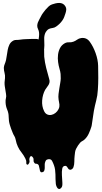

<svg xmlns="http://www.w3.org/2000/svg" viewBox="-20 -980 694 1307"><path d="M21 -340Q16 -370 12.5 -393.5Q9 -417 14 -448Q15 -458 14 -466.5Q13 -475 11 -483.5Q9 -492 7.5 -500Q6 -508 6 -518Q7 -532 12 -543.5Q17 -555 21 -571Q24 -585 26.5 -603.5Q29 -622 32.5 -640.5Q36 -659 43.5 -675Q51 -691 65 -700Q76 -708 90 -708Q104 -708 117 -710Q137 -713 157 -713.5Q177 -714 197 -715Q214 -716 228 -715Q242 -714 256 -703Q268 -692 273 -679Q278 -666 279.5 -652Q281 -638 280.5 -623Q280 -608 281 -594Q285 -555 294.5 -517.5Q304 -480 315 -442Q319 -429 317 -419.5Q315 -410 310.5 -402Q306 -394 299.5 -386Q293 -378 287 -368Q270 -336 267 -296.5Q264 -257 280 -224Q288 -207 301.5 -201Q315 -195 330 -198Q345 -201 358 -211.5Q371 -222 378 -236Q383 -246 384 -253.5Q385 -261 384.5 -268.5Q384 -276 382 -284Q380 -292 379 -301Q376 -321 378.5 -340.5Q381 -360 384 -379Q387 -399 390 -415Q393 -431 393.5 -446Q394 -461 392.5 -476.5Q391 -492 385 -512Q379 -532 375.5 -557.5Q372 -583 375 -607.5Q378 -632 388.5 -652.5Q399 -673 420 -685Q434 -693 449.5 -692Q465 -691 479 -696Q493 -701 505 -710Q517 -719 533 -721Q569 -726 591 -696Q615 -663 631 -618Q647 -573 648 -532Q649 -490 649 -449.5Q649 -409 646 -368Q644 -330 635 -296Q626 -262 619 -225Q615 -203 612.5 -181.5Q610 -160 606 -138Q605 -133 604.5 -127.5Q604 -122 602 -117Q595 -94 584 -70Q573 -46 554 -29Q547 -23 539 -19Q531 -15 525 -8Q518 0 511 10.5Q504 21 499 31Q493 42 491 55.5Q489 69 488 81Q486 99 486 120Q486 141 480 158Q478 165 470.5 171Q463 177 455 175Q449 174 446 170L440 161Q437 156 433.5 152.5Q430 149 425 149Q407 149 403.5 168.5Q400 188 401.5 213Q403 238 404.5 262.5Q406 287 399 296Q391 306 384.5 306.5Q378 307 373 302Q368 297 364.5 288.5Q361 280 360 272Q358 256 358 240Q358 224 357.5 208Q357 192 355 176Q353 160 347 144Q342 130 334.5 115.5Q327 101 308 104Q297 106 293 111.5Q289 117 286 128Q284 135 284.5 145Q285 155 284.5 164.5Q284 174 281 182Q278 190 269 192Q259 195 255 188.5Q251 182 250 172L246 154Q245 144 239 139Q232 134 224.5 134.5Q217 135 212 126Q207 118 208.5 109.5Q210 101 205 93Q198 82 191.5 83Q185 84 182 93Q178 103 180.5 113Q183 123 177 132Q175 135 172 139Q169 143 164 140Q159 138 159 132V121Q159 115 156.5 109Q154 103 152 98Q147 88 141 78.5Q135 69 128 60Q96 21 87 -28Q84 -44 77.5 -54Q71 -64 66 -77Q55 -103 47 -129.5Q39 -156 39 -185Q39 -210 29 -233.5Q19 -257 18 -283Q17 -300 20.5 -312Q24 -324 21 -340ZM404 -840Q388 -817 362 -799Q351 -791 338 -789.5Q325 -788 313 -783Q305 -779 298.5 -771Q292 -763 288 -755Q280 -735 281 -714Q282 -693 282 -672Q282 -650 277.5 -629Q273 -608 270 -587Q269 -580 268.5 -573Q268 -566 259 -565Q253 -564 250 -568Q247 -572 246.5 -578Q246 -584 246.5 -590.5Q247 -597 247 -601Q247 -612 248.5 -622Q250 -632 247 -643Q245 -652 243.5 -660.5Q242 -669 241 -680Q240 -693 242 -706Q244 -719 245.5 -731.5Q247 -744 246 -757Q245 -770 239 -782Q233 -794 233.5 -805.5Q234 -817 238 -827.5Q242 -838 248 -848.5Q254 -859 259 -869Q264 -880 273 -892Q282 -904 290 -914Q300 -925 310 -935Q320 -945 334 -950Q345 -954 358 -957Q371 -960 383.5 -960Q396 -960 407 -954.5Q418 -949 425 -937Q432 -926 431 -914Q430 -902 426 -890Q422 -877 417 -864Q412 -851 404 -840Z"/></svg>

Font: Double Feature
Style: Regular
Weight: 400
Designer: David Shetterly
Foundry: David Shetterly
Version: Version 2.100 1997 initial release